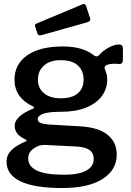

<svg xmlns="http://www.w3.org/2000/svg" viewBox="-20 -772 662 967"><path d="M599 -528C599 -541.3 592.3 -548 579 -548C563.7 -548 546.2 -542.7 526.5 -532C506.8 -521.3 491 -508.7 479 -494C475 -490 470.7 -488 466 -488C462 -488 457.7 -489.7 453 -493C416.3 -523 364.3 -538 297 -538C219 -538 158.8 -523 116.5 -493C74.2 -463 53 -422.3 53 -371C53 -310.3 84 -265.3 146 -236C150 -234 152 -232 152 -230C152 -228.7 149.7 -226.7 145 -224C117.7 -213.3 95.7 -200.7 79 -186C62.3 -171.3 54 -155.3 54 -138C54 -108.7 72 -86 108 -70C112 -68 114 -66 114 -64C114 -62 112 -60.3 108 -59C77.3 -46.3 53.8 -31.8 37.5 -15.5C21.2 0.8 13 20 13 42C13 86 36.5 119.2 83.5 141.5C130.5 163.8 200.3 175 293 175C381 175 448.8 159.8 496.5 129.5C544.2 99.2 568 58.3 568 7C568 -35 552.5 -68.5 521.5 -93.5C490.5 -118.5 443.3 -132.7 380 -136L242 -144C216 -145.3 197.5 -148 186.5 -152C175.5 -156 170 -162.7 170 -172C170 -183.3 179.2 -192.3 197.5 -199C215.8 -205.7 245.7 -209 287 -209C337 -209 379.5 -216.2 414.5 -230.5C449.5 -244.8 475.8 -264.3 493.5 -289C511.2 -313.7 520 -341.3 520 -372C520 -382.7 519 -391.5 517 -398.5C515 -405.5 512 -414.3 508 -425C504 -436.3 510.7 -444 528 -448C536 -450 545 -451 555 -451C564.3 -451 571.7 -450.7 577 -450C591.7 -448 599 -455.3 599 -472ZM372 -302C352.7 -285.3 324 -277 286 -277C250 -277 221.8 -285.5 201.5 -302.5C181.2 -319.5 171 -342 171 -370C171 -400 181.2 -424 201.5 -442C221.8 -460 250 -469 286 -469C324 -469 352.7 -460.2 372 -442.5C391.3 -424.8 401 -400.7 401 -370C401 -341.3 391.3 -318.7 372 -302ZM207 -42 366 -34C423.3 -31.3 452 -10.7 452 28C452 54 439.3 73.8 414 87.5C388.7 101.2 351.7 108 303 108C240.3 108 194.5 101 165.5 87C136.5 73 122 52.3 122 25C122 5.7 131.2 -10.7 149.5 -24C167.8 -37.3 187 -43.3 207 -42ZM433 -683 413 -743C410.3 -749 406.7 -752 402 -752C400 -752 398.3 -751.7 397 -751L163 -653C158.3 -651 156 -647.7 156 -643C156 -641.7 156.7 -639 158 -635L168 -604C170.7 -597.3 175 -594 181 -594C184.3 -594 187 -594.3 189 -595L420 -660C430 -663.3 435 -668.3 435 -675Z"/></svg>

Font: Libre Franklin SemiBold
Style: Regular
Weight: 600
Designer: Pablo Impallari, Rodrigo Fuenzalida
Foundry: Impallari Type
Version: Version 1.002; ttfautohint (v1.5)